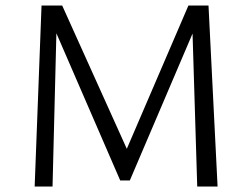

<svg xmlns="http://www.w3.org/2000/svg" viewBox="-20 -678 910 698"><path d="M697 0 680 -556 452 -22H417L185 -557L171 0H106L131 -658H206L441 -137L665 -658H738L771 0Z"/></svg>

Font: Ysabeau Infant
Style: Regular
Weight: 400
Designer: Christian Thalmann (Catharsis Fonts)
Version: Version 0.003